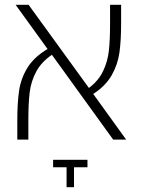

<svg xmlns="http://www.w3.org/2000/svg" viewBox="-20 -581 590 799"><path d="M451 0 196 -353Q152 -323 130.5 -282.5Q109 -242 103.5 -196.5Q98 -151 98 -83V0H52V-79Q52 -153 59.5 -204Q67 -255 94.5 -299.5Q122 -344 178 -377L45 -561H99L350 -215Q390 -245 409 -285Q428 -325 433 -369.5Q438 -414 438 -481V-561H484V-484Q484 -412 477 -362Q470 -312 444.5 -267.5Q419 -223 368 -190L505 0ZM257 115H201V84H344V115H288V198H257Z"/></svg>

Font: FiraGO ExtraLight
Style: Regular
Weight: 200
Designer: bBox Type
Foundry: bBox Type GmbH
Version: Version 1.001